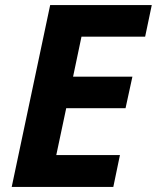

<svg xmlns="http://www.w3.org/2000/svg" viewBox="-20 -734 616 754"><path d="M425 0 451 -125H201L240 -309H473L500 -433H267L300 -590H550L576 -714H177L26 0Z"/></svg>

Font: BC Sans
Style: Bold Italic
Weight: 700
Italic angle: -12°
Designer: Monotype Design Team
Province of B.C.
Foundry: Monotype Imaging Inc.
Version: Version 2.000;GOOG;noto-source:20170915:90ef993387c0